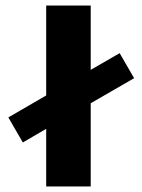

<svg xmlns="http://www.w3.org/2000/svg" viewBox="-20 -670 512 690"><path d="M146 0V-207L62 -158L10 -248L146 -327V-650H306V-419L410 -479L462 -389L306 -299V0Z"/></svg>

Font: Braah One
Style: Regular
Weight: 400
Designer: Ashish Kumar
Foundry: Ashish Kumar
Version: Version 1.001; ttfautohint (v1.8.4.7-5d5b);gftools[0.9.29]